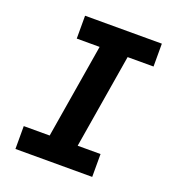

<svg xmlns="http://www.w3.org/2000/svg" viewBox="-133 -841 866 947"><g transform="rotate(20 300.0 -367.5)"><path d="M54 0V-120H190L272 -615H152V-735H555V-615H419L337 -120H457V0Z"/></g></svg>

Font: Iosevka Curly Slab HvExObl
Style: Regular
Weight: 900
Width: 7
Italic angle: -9°
Monospace: yes
Designer: Belleve Invis
Foundry: Belleve Invis
Version: Version 11.1.0; ttfautohint (v1.8.3)